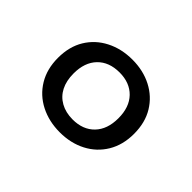

<svg xmlns="http://www.w3.org/2000/svg" viewBox="-82 -891 687 687"><g transform="rotate(45 261.5 -548.0)"><path d="M375 -548Q375 -604 344.5 -635.5Q314 -667 262 -667Q209 -667 178.5 -635.5Q148 -604 148 -548Q148 -511 161.5 -484.5Q175 -458 201 -443.5Q227 -429 262 -429Q314 -429 344.5 -460.5Q375 -492 375 -548ZM69 -548Q69 -605 94 -646Q119 -687 163 -709.5Q207 -732 262 -732Q317 -732 360.5 -709.5Q404 -687 429 -646Q454 -605 454 -548Q454 -492 429 -450.5Q404 -409 360.5 -386.5Q317 -364 262 -364Q207 -364 163 -386.5Q119 -409 94 -450.5Q69 -492 69 -548Z"/></g></svg>

Font: Roboto Serif
Style: Regular
Weight: 400
Designer: Greg Gazdowicz
Foundry: Commercial Type
Version: Version 1.008